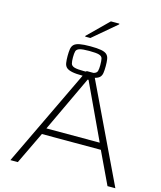

<svg xmlns="http://www.w3.org/2000/svg" viewBox="-146 -1145 1045 1249"><g transform="rotate(15 376.0 -520.5)"><path d="M45 0 374 -688H423L752 0H699L596 -217H199L95 0ZM218 -260H577L401 -636H395ZM357 -652Q311 -652 285 -657.5Q259 -663 247 -674Q235 -685 232 -704.5Q229 -724 229 -751Q229 -778 232 -797.5Q235 -817 247 -828.5Q259 -840 285 -845Q311 -850 357 -850Q403 -850 429.5 -845Q456 -840 468 -828.5Q480 -817 483 -797.5Q486 -778 486 -751Q486 -723 483 -704Q480 -685 468 -674Q456 -663 429.5 -657.5Q403 -652 357 -652ZM357 -683Q403 -683 422.5 -688.5Q442 -694 446 -708.5Q450 -723 450 -748Q450 -777 446.5 -792Q443 -807 424 -813Q405 -819 357 -819Q312 -819 292.5 -813Q273 -807 269 -792.5Q265 -778 265 -751Q265 -725 269 -710Q273 -695 292.5 -689Q312 -683 357 -683ZM307 -902V-907L443 -1041H500V-1036L342 -902Z"/></g></svg>

Font: Saira Expanded ExtraLight
Style: Regular
Weight: 250
Width: 7
Designer: Hector Gatti with collaboration of the Omnibus-Type team
Foundry: Omnibus-Type
Version: Version 1.101